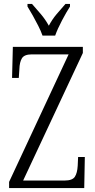

<svg xmlns="http://www.w3.org/2000/svg" viewBox="-20 -951 481 971"><path d="M26 0V-31L327 -676H141Q103 -676 91 -656.5Q79 -637 78 -601L75 -557H41L45 -714H399V-683L97 -38H307Q346 -38 358.5 -57Q371 -76 373 -113L375 -157H409L406 0ZM195 -771Q187 -794 173.5 -820.5Q160 -847 145.5 -873Q131 -899 119 -918V-931H142Q166 -904 187.5 -878.5Q209 -853 227 -821Q244 -853 265.5 -878.5Q287 -904 311 -931H334V-918Q316 -890 293.5 -847.5Q271 -805 259 -771Z"/></svg>

Font: Noto Serif Sinhala ExtraCondensed Light
Style: Regular
Weight: 300
Width: 2
Designer: Jelle Bosma - Monotype Design Team
Foundry: Monotype Imaging Inc.
Version: Version 2.007; ttfautohint (v1.8.4.7-5d5b)